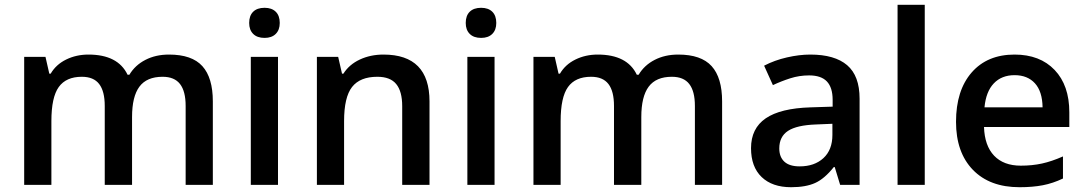

<svg xmlns="http://www.w3.org/2000/svg" viewBox="-20 -780 4580 810"><path d="M537.1 0H421.9V-333Q421.9 -395 398.4 -425.5Q375 -456.1 325.2 -456.1Q258.8 -456.1 227.8 -412.8Q196.8 -369.6 196.8 -269V0H82V-540H171.9L188 -469.2H193.8Q216.3 -507.8 259 -528.8Q301.8 -549.8 353 -549.8Q477.5 -549.8 518.1 -464.8H525.9Q549.8 -504.9 593.3 -527.3Q636.7 -549.8 692.9 -549.8Q789.6 -549.8 833.7 -501Q877.9 -452.1 877.9 -352.1V0H763.2V-333Q763.2 -395 739.5 -425.5Q715.8 -456.1 666 -456.1Q599.1 -456.1 568.1 -414.3Q537.1 -372.6 537.1 -286.1Z M1152.8 0H1038.1V-540H1152.8ZM1031.2 -683.1Q1031.2 -713.9 1048.1 -730.5Q1064.9 -747.1 1096.2 -747.1Q1126.5 -747.1 1143.3 -730.5Q1160.2 -713.9 1160.2 -683.1Q1160.2 -653.8 1143.3 -637Q1126.5 -620.1 1096.2 -620.1Q1064.9 -620.1 1048.1 -637Q1031.2 -653.8 1031.2 -683.1Z M1792 0H1676.8V-332Q1676.8 -394.5 1651.6 -425.3Q1626.5 -456.1 1571.8 -456.1Q1499 -456.1 1465.3 -413.1Q1431.6 -370.1 1431.6 -269V0H1316.9V-540H1406.7L1422.9 -469.2H1428.7Q1453.1 -507.8 1498 -528.8Q1543 -549.8 1597.7 -549.8Q1792 -549.8 1792 -352.1Z M2066.4 0H1951.7V-540H2066.4ZM1944.8 -683.1Q1944.8 -713.9 1961.7 -730.5Q1978.5 -747.1 2009.8 -747.1Q2040 -747.1 2056.9 -730.5Q2073.7 -713.9 2073.7 -683.1Q2073.7 -653.8 2056.9 -637Q2040 -620.1 2009.8 -620.1Q1978.5 -620.1 1961.7 -637Q1944.8 -653.8 1944.8 -683.1Z M2685.5 0H2570.3V-333Q2570.3 -395 2546.9 -425.5Q2523.4 -456.1 2473.6 -456.1Q2407.2 -456.1 2376.2 -412.8Q2345.2 -369.6 2345.2 -269V0H2230.5V-540H2320.3L2336.4 -469.2H2342.3Q2364.7 -507.8 2407.5 -528.8Q2450.2 -549.8 2501.5 -549.8Q2626 -549.8 2666.5 -464.8H2674.3Q2698.2 -504.9 2741.7 -527.3Q2785.2 -549.8 2841.3 -549.8Q2938 -549.8 2982.2 -501Q3026.4 -452.1 3026.4 -352.1V0H2911.6V-333Q2911.6 -395 2887.9 -425.5Q2864.3 -456.1 2814.5 -456.1Q2747.6 -456.1 2716.6 -414.3Q2685.5 -372.6 2685.5 -286.1Z M3524.4 0 3501.5 -75.2H3497.6Q3458.5 -25.9 3418.9 -8.1Q3379.4 9.8 3317.4 9.8Q3237.8 9.8 3193.1 -33.2Q3148.4 -76.2 3148.4 -154.8Q3148.4 -238.3 3210.4 -280.8Q3272.5 -323.2 3399.4 -327.1L3492.7 -330.1V-358.9Q3492.7 -410.6 3468.5 -436.3Q3444.3 -461.9 3393.6 -461.9Q3352.1 -461.9 3314 -449.7Q3275.9 -437.5 3240.7 -420.9L3203.6 -502.9Q3247.6 -525.9 3299.8 -537.8Q3352.1 -549.8 3398.4 -549.8Q3501.5 -549.8 3554 -504.9Q3606.4 -460 3606.4 -363.8V0ZM3353.5 -78.1Q3416 -78.1 3453.9 -113Q3491.7 -147.9 3491.7 -210.9V-257.8L3422.4 -254.9Q3341.3 -252 3304.4 -227.8Q3267.6 -203.6 3267.6 -153.8Q3267.6 -117.7 3289.1 -97.9Q3310.5 -78.1 3353.5 -78.1Z M3881.3 0H3766.6V-759.8H3881.3Z M4281.2 9.8Q4155.3 9.8 4084.2 -63.7Q4013.2 -137.2 4013.2 -266.1Q4013.2 -398.4 4079.1 -474.1Q4145 -549.8 4260.3 -549.8Q4367.2 -549.8 4429.2 -484.9Q4491.2 -419.9 4491.2 -306.2V-244.1H4131.3Q4133.8 -165.5 4173.8 -123.3Q4213.9 -81.1 4286.6 -81.1Q4334.5 -81.1 4375.7 -90.1Q4417 -99.1 4464.4 -120.1V-26.9Q4422.4 -6.8 4379.4 1.5Q4336.4 9.8 4281.2 9.8ZM4260.3 -462.9Q4205.6 -462.9 4172.6 -428.2Q4139.6 -393.6 4133.3 -327.1H4378.4Q4377.4 -394 4346.2 -428.5Q4314.9 -462.9 4260.3 -462.9Z"/></svg>

Font: f0_41340          
Style: Regular
Weight: 600
Foundry: Ascender Corporation
Version: Version 1.10